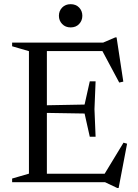

<svg xmlns="http://www.w3.org/2000/svg" viewBox="-20 -894 676 942"><path d="M449 -495 443.5 -358.5 449 -223H420.5L395 -337L153.5 -341V-376.5L395 -381L420.5 -495ZM585 -493.5 565 -489 476.5 -654.5 520.5 -643.5H152.5V-685H486L545.5 -710.5H552ZM485.5 -28.5 586 -194 603.5 -189 562 28.5H555.5L495.5 0H152.5V-41.5H526.5ZM39.5 0V-18L122 -42V-643L39.5 -667V-685H210V0ZM326.5 -759.5Q301 -759.5 285 -776.2Q269 -793 269 -816.5Q269 -840.5 285 -857Q301 -873.5 326.5 -873.5Q352.5 -873.5 368.2 -857Q384 -840.5 384 -816.5Q384 -793 368.2 -776.2Q352.5 -759.5 326.5 -759.5Z"/></svg>

Font: Newsreader 36pt
Style: Regular
Weight: 400
Designer: Hugues Gentile
Foundry: Production Type
Version: Version 1.003